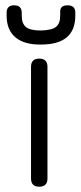

<svg xmlns="http://www.w3.org/2000/svg" viewBox="-20 -704 304 724"><path d="M135 -536Q72 -535 38.5 -563Q5 -591 5 -645V-656Q5 -684 33 -684Q62 -684 62 -656V-645Q62 -615 78 -602Q94 -589 134 -589Q175 -590 191 -602.5Q207 -615 207 -645V-661Q207 -684 235 -684Q264 -684 264 -656V-645Q264 -536 135 -536ZM97 -31V-452Q97 -483 128 -483Q159 -483 159 -452V-31Q159 0 128 0Q97 0 97 -31Z"/></svg>

Font: Jura Medium
Style: Regular
Weight: 500
Designer: Daniel Johnson, Alexei Vanyashin
Foundry: Daniel Johnson
Version: Version 5.103